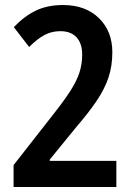

<svg xmlns="http://www.w3.org/2000/svg" viewBox="-20 -744 531 764"><path d="M443 0H34V-87L185 -280Q232 -339 258.5 -380Q285 -421 296 -455Q307 -489 307 -527Q307 -571 284.5 -595.5Q262 -620 220 -620Q186 -620 157.5 -605Q129 -590 96 -557L35 -636Q77 -680 123 -702Q169 -724 231 -724Q320 -724 373.5 -672Q427 -620 427 -536Q427 -482 412 -436.5Q397 -391 365.5 -344Q334 -297 284 -239L178 -109V-104H443Z"/></svg>

Font: Noto Sans Myanmar UI Condensed SemiBold
Style: Regular
Weight: 600
Width: 3
Designer: Monotype Design Team
Foundry: Monotype Imaging Inc.
Version: Version 2.103; ttfautohint (v1.8.4.7-5d5b)